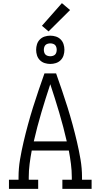

<svg xmlns="http://www.w3.org/2000/svg" viewBox="-20 -1202 640 1222"><path d="M37 0V-58H98V-74Q98 -131 107.5 -187Q117 -243 130 -298.5Q143 -354 158 -409Q173 -464 190 -518.5Q207 -573 225.5 -627Q244 -681 263 -735H337Q356 -681 374.5 -627Q393 -573 410 -518.5Q427 -464 442 -409Q457 -354 470 -298.5Q483 -243 492.5 -187Q502 -131 502 -74V-58H563V0H377V-58H437V-74Q437 -116 431.5 -159Q426 -202 418 -244H182Q174 -202 168.5 -159Q163 -116 163 -74V-58H223V0ZM405 -302Q384 -394 357 -485Q330 -576 300 -666Q270 -576 243 -485Q216 -394 195 -302ZM300 -795Q282 -795 264.5 -800.5Q247 -806 234 -819Q221 -832 215.5 -849.5Q210 -867 210 -885Q210 -903 215.5 -920.5Q221 -938 234 -951Q247 -964 264.5 -969.5Q282 -975 300 -975Q318 -975 335.5 -969.5Q353 -964 366 -951Q379 -938 384.5 -920.5Q390 -903 390 -885Q390 -867 384.5 -849.5Q379 -832 366 -819Q353 -806 335.5 -800.5Q318 -795 300 -795ZM300 -844Q308 -844 316.5 -846.5Q325 -849 330.5 -854.5Q336 -860 338.5 -868.5Q341 -877 341 -885Q341 -893 338.5 -901.5Q336 -910 330.5 -915.5Q325 -921 316.5 -923.5Q308 -926 300 -926Q292 -926 283.5 -923.5Q275 -921 269.5 -915.5Q264 -910 261.5 -901.5Q259 -893 259 -885Q259 -877 261.5 -868.5Q264 -860 269.5 -854.5Q275 -849 283.5 -846.5Q292 -844 300 -844ZM289 -1002 247 -1038 374 -1182 426 -1138Z"/></svg>

Font: Iosevka Curly Slab LtEx
Style: Regular
Weight: 300
Width: 7
Monospace: yes
Designer: Belleve Invis
Foundry: Belleve Invis
Version: Version 11.1.0; ttfautohint (v1.8.3)